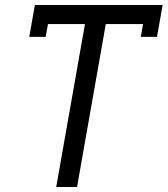

<svg xmlns="http://www.w3.org/2000/svg" viewBox="-20 -745 668 765"><path d="M550 -649H401.5L287 0H204L318.5 -649H171L162 -598H96.5L119 -725H628L605.5 -598H541Z"/></svg>

Font: JuliaMono Italic
Style: Regular
Weight: 400
Italic angle: -9°
Monospace: yes
Designer: cormullion
Foundry: corm
Version: Version 0.049; ttfautohint (v1.8.4)